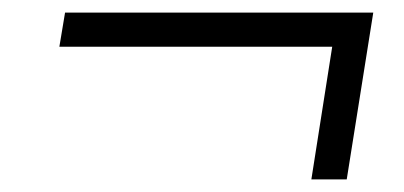

<svg xmlns="http://www.w3.org/2000/svg" viewBox="-20 -436 640 304"><path d="M473 -152 506 -362H74L83 -416H571L529 -152Z"/></svg>

Font: Nunito Sans 7pt Light
Style: Italic
Weight: 300
Italic angle: -9°
Designer: Vernon Adams
Foundry: Vernon Adams
Version: Version 3.101;gftools[0.9.27]